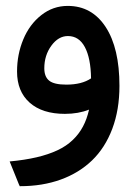

<svg xmlns="http://www.w3.org/2000/svg" viewBox="-20 -389 469 660"><path d="M213.4 -265.1Q180.7 -265.1 156.5 -231.9Q132.3 -198.7 132.3 -154.3Q132.3 -125 149.2 -111.6Q166 -98.1 208 -98.1Q261.2 -98.1 293 -119.6Q292 -189 271.7 -227.1Q251.5 -265.1 213.4 -265.1ZM212.9 -368.7Q295.9 -368.7 343.3 -296.1Q390.6 -223.6 390.6 -93.8Q390.6 -11.7 366 53.7Q341.3 119.1 296.4 162.4Q251.5 205.6 188.7 228.3Q126 251 49.3 251H47.9L44.9 244.6L18.1 178.2L13.2 166Q65.4 161.1 106 151.6Q146.5 142.1 177.2 127.7Q208 113.3 229.7 92.5Q251.5 71.8 265.1 46.1Q278.8 20.5 286.1 -12.2Q249.5 2.4 203.1 2.4Q125.5 2.4 82 -36.1Q38.6 -74.7 38.6 -143.1Q38.6 -202.1 60.1 -253.7Q81.5 -305.2 121.8 -336.9Q162.1 -368.7 212.9 -368.7Z"/></svg>

Font: Samim FD-WOL
Style: Medium-FD-WOL
Weight: 500
Foundry: DejaVu fonts team - Redesigned by Saber Rastikerdar
Version: Version 4.0.0